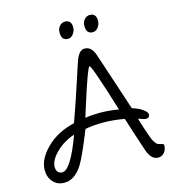

<svg xmlns="http://www.w3.org/2000/svg" viewBox="-136 -1068 1089 1196"><g transform="rotate(-15 408.5 -469.5)"><path d="M577 -338Q482 -646 469.5 -646Q457 -646 385 -418L361 -342Q405 -349 458.5 -349Q512 -349 577 -338ZM266 -259Q196 -236 146.5 -187Q97 -138 97 -95Q97 -74 107.5 -62.5Q118 -51 135 -51Q190 -51 266 -259ZM792 -52Q792 -22 776 -3.5Q760 15 736 15Q692 15 669 -50Q624 -184 597 -272Q521 -285 458.5 -285Q396 -285 344 -275Q279 -112 248 -63Q198 15 132 15Q86 15 59 -16Q32 -47 32 -93Q32 -162 102 -232Q172 -302 284 -328Q328 -450 366.5 -569Q405 -688 410 -700Q431 -760 468 -760Q509 -760 529 -708Q534 -694 557 -625L656 -325Q697 -313 723 -294Q749 -275 749 -261Q749 -238 724 -238Q715 -238 676 -252Q719 -113 732 -93Q745 -73 753 -69Q761 -65 771 -63Q792 -59 792 -52ZM393 -954Q434 -954 434 -906Q434 -884 419.5 -864.5Q405 -845 385 -845Q343 -845 343 -896Q343 -920 357.5 -937Q372 -954 393 -954ZM553 -954Q594 -954 594 -906Q594 -884 579.5 -864.5Q565 -845 545 -845Q503 -845 503 -896Q503 -920 517.5 -937Q532 -954 553 -954Z"/></g></svg>

Font: Delius Swash Caps
Style: Regular
Weight: 400
Designer: Natalia Raices
Foundry: Natalia Raices
Version: Version 1.002